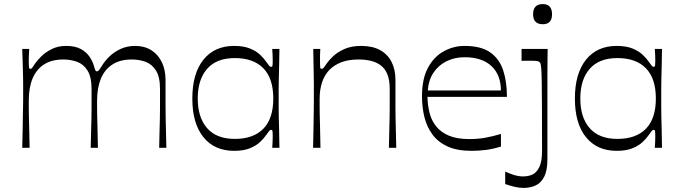

<svg xmlns="http://www.w3.org/2000/svg" viewBox="-20 -722 3330 938"><path d="M88.6 0Q90.3 -55.3 90.8 -92.9Q91.3 -130.4 91.7 -155.7Q92.1 -181 92.6 -199Q93.1 -217 93.1 -233.1Q93.1 -249.3 93.1 -269Q93.1 -292.9 93.1 -311.2Q93.1 -329.6 92.6 -351Q92.1 -372.4 91.2 -403.3Q90.3 -434.1 88.6 -482.9H122.9Q121.9 -468.1 121.2 -453.9Q120.6 -439.7 120.6 -430.1Q120.6 -402.4 121.6 -393.9Q122.7 -385.4 128 -385.4Q133 -385.4 137.1 -390.5Q141.3 -395.6 151.7 -412Q161.7 -426.9 181.9 -446.8Q202 -466.7 232.6 -482.2Q263.3 -497.7 302.6 -497.7Q346.7 -497.7 373.9 -483.1Q401 -468.4 416.1 -446.8Q431.3 -425.1 438 -402.7Q443.6 -382.7 446.2 -378Q448.9 -373.3 453.7 -373.3Q457.9 -373.3 462.9 -378.6Q467.9 -383.9 478.4 -401.6Q492.1 -424 514.7 -446.1Q537.3 -468.1 569.2 -482.9Q601.1 -497.7 640.7 -497.7Q685.9 -497.7 719.1 -476.8Q752.3 -455.9 770.5 -418.4Q788.7 -380.9 788.7 -331.3Q788.7 -286.7 788.7 -255.3Q788.7 -223.9 788.8 -198Q788.9 -172.1 789.4 -145.4Q789.9 -118.7 790.8 -84.3Q791.7 -49.9 792.7 0H757.6Q758.6 -49.1 759.5 -82.2Q760.4 -115.3 761 -139.6Q761.6 -164 761.6 -184.9Q761.7 -205.7 761.7 -229.6Q761.7 -253.6 761.7 -287Q761.7 -346 742.1 -377.3Q722.4 -408.6 691.1 -420Q659.9 -431.4 623.9 -431.4Q566.6 -431.4 528.8 -406.7Q491 -382 472.6 -337Q454.3 -292 454.3 -231.3Q454.3 -211.1 454.3 -195Q454.3 -178.9 454.8 -156.7Q455.3 -134.6 456.3 -98.1Q457.3 -61.6 458.3 0H423.1Q424.1 -49.1 425.1 -82.6Q426 -116.1 426.6 -140.1Q427.1 -164 427.2 -185.3Q427.3 -206.6 427.3 -230.1Q427.3 -253.6 427.3 -287Q427.3 -346 407.6 -377.3Q388 -408.6 356.6 -420Q325.3 -431.4 289.3 -431.4Q233.7 -431.4 196.4 -408Q159 -384.6 139.8 -340Q120.6 -295.4 120.6 -231.3Q120.6 -210.3 120.6 -194.1Q120.6 -178 121.1 -155.9Q121.6 -133.7 122.6 -97.2Q123.6 -60.7 124.6 0Z M1123.7 14.9Q1027.6 14.9 973.6 -52.1Q919.6 -119 919.6 -240.7Q919.6 -362.4 973.6 -430.1Q1027.6 -497.7 1123.7 -497.7Q1170 -497.7 1200.9 -485.1Q1231.7 -472.6 1250.6 -454.6Q1269.6 -436.6 1279.7 -421.4Q1291 -405.3 1295.4 -400.3Q1299.9 -395.3 1304.9 -395.3Q1310.3 -395.3 1311.3 -402.7Q1312.3 -410.1 1312.3 -430.9Q1312.3 -440.1 1311.7 -454.2Q1311.1 -468.3 1310 -482.9H1345.1Q1344.3 -424.7 1343.4 -388.3Q1342.4 -351.9 1341.9 -327.9Q1341.4 -303.9 1341.4 -284.6Q1341.4 -265.4 1341.4 -240.7Q1341.4 -216.1 1341.4 -197.1Q1341.4 -178 1341.9 -154.3Q1342.4 -130.6 1343.4 -94.4Q1344.3 -58.1 1345.1 0H1310Q1311.1 -14.6 1311.7 -29.1Q1312.3 -43.6 1312.3 -54.6Q1312.3 -73.6 1311.3 -80.6Q1310.3 -87.6 1304.9 -87.6Q1299.9 -87.6 1295.4 -82.6Q1291 -77.6 1279.7 -61.4Q1269.6 -46.4 1250.6 -28.4Q1231.7 -10.3 1200.9 2.3Q1170 14.9 1123.7 14.9ZM1127.3 -43.4Q1218 -43.4 1266.6 -93.1Q1315.1 -142.7 1315.1 -240.7Q1315.1 -338.7 1266.6 -388.5Q1218 -438.3 1127.3 -438.3Q1038 -438.3 992.1 -385.9Q946.1 -333.6 946.1 -240.7Q946.1 -147.9 992.1 -95.6Q1038 -43.4 1127.3 -43.4Z M1509.6 0Q1511.3 -68.4 1511.8 -109.7Q1512.3 -151 1512.8 -176.9Q1513.3 -202.7 1513.3 -222.2Q1513.3 -241.7 1513.3 -266.4Q1513.3 -290.3 1513.3 -309.1Q1513.3 -328 1512.8 -349.4Q1512.3 -370.9 1511.8 -402.5Q1511.3 -434.1 1510.4 -482.9H1544.7Q1543.7 -466.4 1543.5 -453.1Q1543.3 -439.7 1543.3 -430.1Q1543.3 -402.4 1544.4 -393.9Q1545.4 -385.4 1550.7 -385.4Q1555.7 -385.4 1560.5 -390.3Q1565.3 -395.1 1575.9 -411.6Q1586.1 -426.7 1607.1 -446.8Q1628 -466.9 1662.1 -482.3Q1696.1 -497.7 1745.1 -497.7Q1800 -497.7 1837.2 -477.1Q1874.4 -456.4 1893.1 -419.2Q1911.9 -382 1911.9 -332.4Q1911.9 -287.9 1911.9 -255.9Q1911.9 -223.9 1911.9 -197.9Q1912 -171.9 1912.5 -144.9Q1913 -118 1913.9 -83.9Q1914.9 -49.9 1915.9 0H1879.9Q1880.9 -49.1 1881.8 -82.2Q1882.7 -115.3 1883.2 -139.6Q1883.7 -164 1883.8 -184.9Q1883.9 -205.7 1883.9 -229.6Q1883.9 -253.6 1883.9 -287Q1883.9 -331.6 1872.1 -359.9Q1860.3 -388.1 1839.2 -403.4Q1818.1 -418.7 1790.9 -425.1Q1763.6 -431.4 1731.6 -431.4Q1683.4 -431.4 1647.5 -417.8Q1611.6 -404.1 1587.9 -379Q1564.3 -353.9 1552.9 -318.3Q1541.6 -282.7 1541.6 -239Q1541.6 -215.4 1541.6 -197.6Q1541.6 -179.7 1542.1 -157.1Q1542.6 -134.6 1543.6 -98.1Q1544.6 -61.6 1545.6 0Z M2283.4 14.9Q2213.4 14.9 2166.9 -6.3Q2120.4 -27.4 2092.9 -64.6Q2065.4 -101.7 2053.5 -149.8Q2041.6 -197.9 2041.6 -251.7Q2041.6 -337.4 2071.1 -391.6Q2100.7 -445.7 2148.4 -471.7Q2196 -497.7 2249 -497.7Q2330.4 -497.7 2375.4 -465.7Q2420.3 -433.7 2438.4 -377.9Q2456.6 -322 2456.6 -248.9H2068.3Q2069.1 -208.1 2078.5 -170.7Q2087.9 -133.3 2110.8 -104.6Q2133.7 -75.9 2173.2 -59.2Q2212.7 -42.6 2273.1 -42.6Q2314.1 -42.6 2350.1 -49Q2386 -55.4 2427.3 -67.6V-5.9Q2386 6.6 2352.2 10.7Q2318.4 14.9 2283.4 14.9ZM2427.1 -279.9Q2427.1 -355.3 2381.3 -398.9Q2335.4 -442.4 2249 -442.4Q2201.4 -442.4 2161.6 -422.9Q2121.9 -403.3 2097.6 -366.7Q2073.3 -330.1 2069.9 -279.9Z M2631.9 -603.6Q2584.4 -603.6 2584.4 -652.4Q2584.4 -702.1 2631.9 -702.1Q2676.9 -702.1 2676.9 -652.4Q2676.9 -603.6 2631.9 -603.6ZM2448.1 116.1Q2463.4 123.6 2487.6 131.7Q2511.7 139.9 2535.4 139.9Q2548.1 139.9 2560 137.5Q2571.9 135.1 2581.9 130.6Q2603 119.6 2615.6 92.6Q2628.1 65.6 2628.1 15.7Q2628.1 -109.4 2627.7 -189.6Q2627.3 -269.7 2626.7 -315.3Q2626.1 -360.9 2624.6 -381.9Q2623.1 -402.9 2621.1 -409.6Q2619 -416.4 2615.9 -418.6Q2611.6 -422.7 2602.6 -424Q2593.6 -425.3 2569 -425.3Q2560.1 -425.3 2550.1 -425.2Q2540.1 -425.1 2528 -424.9V-482.9H2655.6Q2655.4 -468.4 2654.9 -438.3Q2654.4 -408.1 2654.4 -370Q2654.3 -331.9 2654.3 -292.8Q2654.3 -253.7 2654.3 -221.9Q2654.3 -190 2654.3 -173.4Q2654.3 -138.7 2654.3 -115.6Q2654.3 -92.6 2654.3 -70.9Q2654.3 -49.1 2654.3 -19.7Q2654.3 9.7 2654.3 56.3Q2654.3 110.7 2638.6 141.4Q2623 172.1 2596.6 184.1Q2570.3 196.1 2537.9 196.1Q2515.4 196.1 2492.1 190.3Q2468.7 184.4 2448.1 177.1Z M2992.7 14.9Q2896.6 14.9 2842.6 -52.1Q2788.6 -119 2788.6 -240.7Q2788.6 -362.4 2842.6 -430.1Q2896.6 -497.7 2992.7 -497.7Q3039 -497.7 3069.9 -485.1Q3100.7 -472.6 3119.6 -454.6Q3138.6 -436.6 3148.7 -421.4Q3160 -405.3 3164.4 -400.3Q3168.9 -395.3 3173.9 -395.3Q3179.3 -395.3 3180.3 -402.7Q3181.3 -410.1 3181.3 -430.9Q3181.3 -440.1 3180.7 -454.2Q3180.1 -468.3 3179 -482.9H3214.1Q3213.3 -424.7 3212.4 -388.3Q3211.4 -351.9 3210.9 -327.9Q3210.4 -303.9 3210.4 -284.6Q3210.4 -265.4 3210.4 -240.7Q3210.4 -216.1 3210.4 -197.1Q3210.4 -178 3210.9 -154.3Q3211.4 -130.6 3212.4 -94.4Q3213.3 -58.1 3214.1 0H3179Q3180.1 -14.6 3180.7 -29.1Q3181.3 -43.6 3181.3 -54.6Q3181.3 -73.6 3180.3 -80.6Q3179.3 -87.6 3173.9 -87.6Q3168.9 -87.6 3164.4 -82.6Q3160 -77.6 3148.7 -61.4Q3138.6 -46.4 3119.6 -28.4Q3100.7 -10.3 3069.9 2.3Q3039 14.9 2992.7 14.9ZM2996.3 -43.4Q3087 -43.4 3135.6 -93.1Q3184.1 -142.7 3184.1 -240.7Q3184.1 -338.7 3135.6 -388.5Q3087 -438.3 2996.3 -438.3Q2907 -438.3 2861.1 -385.9Q2815.1 -333.6 2815.1 -240.7Q2815.1 -147.9 2861.1 -95.6Q2907 -43.4 2996.3 -43.4Z"/></svg>

Font: Ojuju ExtraLight
Style: Regular
Weight: 200
Designer: Chisaokwu Joboson, Mirko Velimirovic
Foundry: Udi Foundry
Version: Version 1.000